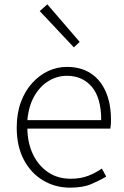

<svg xmlns="http://www.w3.org/2000/svg" viewBox="-20 -851 573 884"><path d="M302 13Q235 13 179 -20Q123 -53 90 -115Q57 -177 57 -264Q57 -329 76 -380.5Q95 -432 128 -468.5Q161 -505 202 -524Q243 -543 288 -543Q351 -543 396 -514.5Q441 -486 466 -431Q491 -376 491 -298Q491 -289 490.5 -279.5Q490 -270 488 -259H106Q107 -192 132 -140Q157 -88 201.5 -58Q246 -28 306 -28Q350 -28 384.5 -41Q419 -54 449 -75L469 -38Q437 -19 399 -3Q361 13 302 13ZM106 -298H446Q446 -400 403 -451Q360 -502 288 -502Q243 -502 203.5 -478Q164 -454 138 -408.5Q112 -363 106 -298ZM320 -633 163 -800 198 -831 347 -658Z"/></svg>

Font: Noto Sans TC Thin ExtraLight
Style: Regular
Weight: 250
Version: Version 2.004-H2;hotconv 1.0.118;makeotfexe 2.5.65603